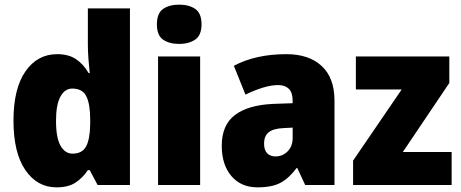

<svg xmlns="http://www.w3.org/2000/svg" viewBox="-20 -796 1985 826"><path d="M223 10Q140 10 89 -64.5Q38 -139 38 -277Q38 -415 89.5 -489Q141 -563 226 -563Q275 -563 307 -541.5Q339 -520 361 -482H366Q363 -509 360.5 -542Q358 -575 358 -603V-760H539V0H400L366 -64H358Q336 -31 305 -10.5Q274 10 223 10ZM292 -135Q333 -135 350 -165.5Q367 -196 368 -261V-282Q368 -348 351.5 -381.5Q335 -415 291 -415Q259 -415 240 -380.5Q221 -346 221 -276Q221 -203 240.5 -169Q260 -135 292 -135Z M751 -776Q793 -776 820 -757.5Q847 -739 847 -691Q847 -644 819.5 -625.5Q792 -607 751 -607Q708 -607 681.5 -625.5Q655 -644 655 -691Q655 -739 681.5 -757.5Q708 -776 751 -776ZM841 -553V0H660V-553Z M1212 -563Q1309 -563 1364 -512Q1419 -461 1419 -363V0H1293L1259 -73H1256Q1224 -30 1187.5 -10Q1151 10 1088 10Q1017 10 975.5 -38.5Q934 -87 934 -169Q934 -258 990.5 -301Q1047 -344 1154 -349L1239 -352V-362Q1239 -398 1222.5 -414Q1206 -430 1177 -430Q1147 -430 1111 -419Q1075 -408 1036 -389L986 -513Q1031 -537 1087.5 -550Q1144 -563 1212 -563ZM1201 -245Q1155 -243 1135.5 -226.5Q1116 -210 1116 -179Q1116 -150 1129.5 -136.5Q1143 -123 1165 -123Q1196 -123 1217.5 -145Q1239 -167 1239 -202V-247Z M1923 0H1499V-105L1708 -411H1511V-553H1913V-439L1713 -142H1923Z"/></svg>

Font: Noto Sans Khmer UI SemiCondensed Black
Style: Regular
Weight: 900
Width: 4
Designer: Danh Hong and the Monotype Design Team
Foundry: Monotype Imaging Inc.
Version: Version 2.002; ttfautohint (v1.8.4.7-5d5b)